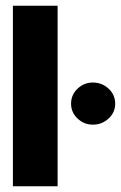

<svg xmlns="http://www.w3.org/2000/svg" viewBox="-20 -650 422 670"><path d="M25 0V-630H181V0ZM304 -215Q273 -215 250.5 -236.5Q228 -258 228 -288Q228 -319 250.5 -340.5Q273 -362 304 -362Q336 -362 359 -340.5Q382 -319 382 -288Q382 -258 359 -236.5Q336 -215 304 -215Z"/></svg>

Font: Alumni Sans Thin Black
Style: Regular
Weight: 900
Version: Version 1.018